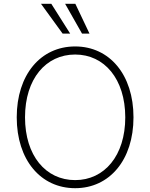

<svg xmlns="http://www.w3.org/2000/svg" viewBox="-20 -982 792 1012"><path d="M683.6 -363.6C683.6 -588.4 557.2 -737.2 376.1 -737.2C194.2 -737.2 68.2 -588.4 68.2 -363.6C68.2 -139.2 194.2 9.9 376.1 9.9C557.2 9.9 683.6 -138.8 683.6 -363.6ZM640.3 -363.6C640.3 -161.6 530.2 -32.7 376.1 -32.7C220.5 -32.7 111.9 -162.3 111.9 -363.6C111.9 -566.8 221.9 -694.6 376.1 -694.6C530.2 -694.6 639.9 -565.7 640.3 -363.6ZM310 -805H349.8L250.4 -962H196ZM412.3 -805H451.7L377.1 -962H323.2Z"/></svg>

Font: Karasuma Gothic
Style: Thin
Weight: 200
Designer: Rasmus Andersson / Ryoko Ishizuka
Foundry: rsms
Version: Version 1.00